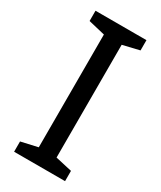

<svg xmlns="http://www.w3.org/2000/svg" viewBox="-183 -778 705 842"><g transform="rotate(30 169.5 -357.0)"><path d="M298 0V-52L214 -71V-642L298 -662V-714H40V-662L124 -642V-71L40 -52V0Z"/></g></svg>

Font: Noto Sans Syriac Western
Style: Regular
Weight: 400
Designer: Patrick Giasson and the Monotype Design Team
Foundry: Monotype Imaging Inc.
Version: Version 3.000